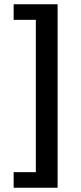

<svg xmlns="http://www.w3.org/2000/svg" viewBox="-20 -728 378 900"><path d="M44 152V79H148V-635H44V-708H250V152Z"/></svg>

Font: Assistant
Style: Bold
Weight: 700
Designer: Hebrew By Ben Nathan, Latin by Paul Hunt
Version: Version 2.001;PS 002.001;hotconv 1.0.88;makeotf.lib2.5.64775